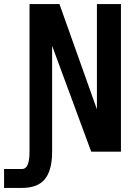

<svg xmlns="http://www.w3.org/2000/svg" viewBox="-70 -745 690 943"><path d="M75 -725H222L406 -208V-725H524V0H378L186 -520V0Q186 91.5 150.2 135Q114.5 178.5 36 178H-50V85H39Q75 85 75 0Z"/></svg>

Font: JuliaMono
Style: Bold
Weight: 700
Monospace: yes
Designer: cormullion
Foundry: corm
Version: Version 0.055; ttfautohint (v1.8.4)